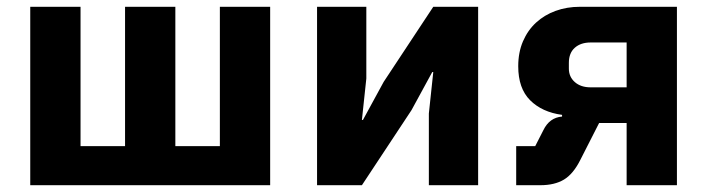

<svg xmlns="http://www.w3.org/2000/svg" viewBox="-20 -545 2081 565"><path d="M69 -525H217V-115H348V-525H496V-115H627V-525H775V0H69Z M913 -525H1058V-314L1045 -192H1048L1109 -304L1255 -525H1387V0H1242V-211L1255 -333H1252L1191 -221L1045 0H913Z M1499 -115H1555L1579 -162Q1597 -199 1634 -202V-207Q1575 -215 1540 -250Q1505 -285 1505 -350Q1505 -391 1519 -423.5Q1533 -456 1557.5 -478.5Q1582 -501 1615 -513Q1648 -525 1686 -525H1972V0H1824V-183H1743L1688 -75Q1667 -33 1639.5 -16.5Q1612 0 1570 0H1499ZM1824 -288V-420H1718Q1689 -420 1671.5 -404.5Q1654 -389 1654 -360V-343Q1654 -319 1671.5 -303.5Q1689 -288 1718 -288Z"/></svg>

Font: IBMPlexSans-Bold
Style: Bold
Weight: 700
Designer: Mike Abbink, Paul van der Laan, Pieter van Rosmalen
Foundry: Bold Monday
Version: Version 3.1